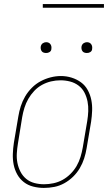

<svg xmlns="http://www.w3.org/2000/svg" viewBox="-20 -914 540 942"><path d="M195 8Q169 8 143 1.5Q117 -5 97 -20.5Q77 -36 64.5 -58.5Q52 -81 47 -106.5Q42 -132 43 -159Q44 -186 48 -213L70 -343Q74 -368 82 -393Q90 -418 103.5 -441Q117 -464 136.5 -483.5Q156 -503 179.5 -515.5Q203 -528 228.5 -534.5Q254 -541 279 -541Q306 -541 331.5 -533Q357 -525 377.5 -510Q398 -495 410.5 -472Q423 -449 428 -423.5Q433 -398 432 -371Q431 -344 427 -317L405 -187Q401 -162 393 -137Q385 -112 371.5 -89Q358 -66 338.5 -47Q319 -28 295.5 -15Q272 -2 246.5 3Q221 8 195 8ZM196 -10Q219 -10 242.5 -15Q266 -20 287 -31.5Q308 -43 326 -61Q344 -79 356 -100Q368 -121 375 -144Q382 -167 386 -190L408 -320Q412 -344 413 -368.5Q414 -393 409.5 -416Q405 -439 394.5 -459.5Q384 -480 365.5 -494Q347 -508 324 -514Q301 -520 277 -520Q253 -520 230 -514.5Q207 -509 186 -497.5Q165 -486 148 -468Q131 -450 119 -429Q107 -408 100 -385.5Q93 -363 89 -340L68 -210Q64 -186 62.5 -161.5Q61 -137 65.5 -114.5Q70 -92 80.5 -71.5Q91 -51 108.5 -36.5Q126 -22 149 -16Q172 -10 196 -10ZM406 -654Q400 -654 394 -656Q388 -658 384.5 -663Q381 -668 380 -674Q379 -680 380 -686Q381 -691 383.5 -695Q386 -699 389.5 -701.5Q393 -704 397.5 -705.5Q402 -707 406 -707Q413 -707 418.5 -704.5Q424 -702 427.5 -697Q431 -692 432 -686Q433 -680 432 -674Q432 -669 429.5 -665Q427 -661 423 -658.5Q419 -656 415 -655Q411 -654 406 -654ZM206 -654Q200 -654 194 -656Q188 -658 184.5 -663Q181 -668 180 -674Q179 -680 180 -686Q181 -691 183.5 -695Q186 -699 189.5 -701.5Q193 -704 197.5 -705.5Q202 -707 206 -707Q213 -707 218.5 -704.5Q224 -702 227.5 -697Q231 -692 232 -686Q233 -680 232 -674Q232 -669 229.5 -665Q227 -661 223 -658.5Q219 -656 215 -655Q211 -654 206 -654ZM190 -876V-894H490V-876Z"/></svg>

Font: Iosevka Slab Thin
Style: Italic
Weight: 100
Italic angle: -9°
Monospace: yes
Designer: Belleve Invis
Foundry: Belleve Invis
Version: Version 11.1.1; ttfautohint (v1.8.3)